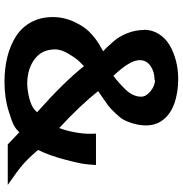

<svg xmlns="http://www.w3.org/2000/svg" viewBox="-0 -774 790 829"><g transform="rotate(90 394.5 -360.0)"><path d="M109.9 -586.9 108.9 -585.9Q108.9 -622.1 127.2 -651.1Q145.5 -680.2 175.8 -698Q206.1 -715.8 243.2 -725.3Q280.3 -734.9 320.8 -734.9Q382.3 -734.9 429.7 -717.3Q477.1 -699.7 502 -664.1Q522 -635.3 522 -595.2Q522 -569.8 514.4 -542.7Q506.8 -515.6 496.1 -497.1Q489.3 -484.9 470 -464.4Q450.7 -443.8 437 -433.1Q434.1 -430.7 405.5 -411.1Q377 -391.6 374 -389.2Q432.6 -314.5 533.2 -221.2Q543.9 -247.6 551.3 -286.6Q558.6 -325.7 558.1 -356.9Q558.1 -379.9 557.1 -379.9H692.9Q690.9 -341.8 687 -319.6Q683.1 -297.4 669.9 -247.1Q652.3 -179.2 627.9 -129.9Q666 -85.4 692.1 -63.2Q718.3 -41 778.8 1H604L551.8 -48.8Q534.7 -31.7 518.8 -23.9Q502.9 -16.1 460 -2.9Q403.8 15.1 334 15.1Q275.4 15.1 225.8 2.7Q176.3 -9.8 137.5 -34.4Q98.6 -59.1 76.4 -99.9Q54.2 -140.6 54.2 -193.8Q54.2 -242.7 76.4 -289.3Q98.6 -335.9 127.9 -360.8Q154.3 -384.3 179.2 -397.9L202.1 -411.1Q196.3 -415.5 187 -424.8Q181.2 -430.7 158.2 -457Q138.2 -479.5 124 -514.9Q109.9 -550.3 109.9 -586.9ZM326.2 -634.8 325.2 -632.8Q290.5 -632.8 265.4 -615.5Q240.2 -598.1 240.2 -568.8Q240.2 -525.9 308.1 -455.1Q339.8 -479 368.2 -508.8Q397.9 -540 397.9 -575.2Q397.9 -596.7 374 -615.7Q350.1 -634.8 326.2 -634.8ZM464.8 -125H465.8Q334.5 -241.7 266.1 -328.1L246.1 -308.1Q232.9 -294.9 213.9 -263.2Q193.8 -230 193.8 -205.1Q193.8 -156.2 221.9 -127.4Q250 -98.6 295.9 -87.9Q319.3 -83 336.9 -83Q370.1 -83 403.8 -91.8Q437.5 -100.6 453.1 -113.8Z"/></g></svg>

Font: Perun
Style: Bold
Weight: 700
Foundry: Copyright (c) Stefan Peev, Context Ltd, 2016
Version: Version 1.0000